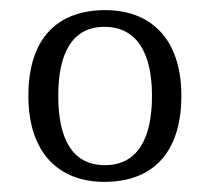

<svg xmlns="http://www.w3.org/2000/svg" viewBox="-20 -739 414 379"><path d="M186 -380C280 -380 338 -436 338 -550C338 -664 276 -719 188 -719C94 -719 36 -664 36 -550C36 -436 97 -380 186 -380ZM187 -413C122 -413 95 -466 95 -550C95 -633 122 -686 186 -686C251 -686 280 -633 280 -550C280 -466 252 -413 187 -413Z"/></svg>

Font: Noto Serif Bengali Light
Style: Regular
Weight: 300
Designer: Juan Bruce, Universal Thirst, Indian Type Foundry and the Monotype Design Team.
Foundry: Monotype Imaging Inc.
Version: Version 2.003